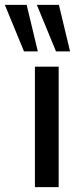

<svg xmlns="http://www.w3.org/2000/svg" viewBox="-60 -772 346 792"><path d="M84 0V-497H182V0ZM171 -560 92 -752H183L229 -560ZM39 -560 -40 -752H50L96 -560Z"/></svg>

Font: Nunito Sans 7pt SemiCondensed Medium
Style: Regular
Weight: 500
Width: 4
Designer: Vernon Adams
Foundry: Vernon Adams
Version: Version 3.101;gftools[0.9.27]